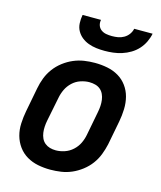

<svg xmlns="http://www.w3.org/2000/svg" viewBox="-114 -833 777 927"><g transform="rotate(15 275.0 -369.0)"><path d="M225 12Q193 12 163 6Q133 0 107.5 -15Q82 -30 64.5 -54Q47 -78 39 -107Q31 -136 32.5 -168Q34 -200 40 -231L63 -351Q68 -378 78 -404Q88 -430 105 -453Q122 -476 145.5 -494Q169 -512 195 -523Q221 -534 247.5 -538Q274 -542 301 -542Q333 -542 363.5 -536Q394 -530 419.5 -515Q445 -500 462.5 -476Q480 -452 487.5 -423Q495 -394 494 -362Q493 -330 487 -299L464 -179Q458 -152 448 -126Q438 -100 421 -77Q404 -54 380.5 -36Q357 -18 331.5 -7Q306 4 279 8Q252 12 225 12ZM227 -85Q248 -85 270.5 -92.5Q293 -100 311 -116.5Q329 -133 339 -154Q349 -175 353 -197L376 -317Q379 -332 380 -347.5Q381 -363 379 -378Q377 -393 371 -406Q365 -419 354.5 -428Q344 -437 329.5 -441Q315 -445 299 -445Q278 -445 255.5 -437.5Q233 -430 215.5 -413.5Q198 -397 188 -376Q178 -355 174 -333L150 -213Q147 -198 146 -182.5Q145 -167 147 -152Q149 -137 155 -124Q161 -111 172 -102Q183 -93 197 -89Q211 -85 227 -85ZM330 -610Q309 -610 288.5 -612.5Q268 -615 249 -622Q230 -629 215 -641Q200 -653 190.5 -670Q181 -687 180 -708Q179 -729 183 -750H275Q272 -735 276.5 -722Q281 -709 292 -701Q303 -693 317 -690.5Q331 -688 346 -688Q361 -688 376 -690.5Q391 -693 405 -701Q419 -709 428.5 -722Q438 -735 441 -750H533Q529 -729 519 -708Q509 -687 493.5 -670Q478 -653 458 -641Q438 -629 416 -622Q394 -615 372.5 -612.5Q351 -610 330 -610Z"/></g></svg>

Font: Lode Term
Style: Bold Italic
Weight: 700
Italic angle: -11°
Monospace: yes
Designer: Belleve Invis
Foundry: Belleve Invis
Version: Version 29.2.0